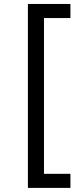

<svg xmlns="http://www.w3.org/2000/svg" viewBox="-20 -781 402 949"><path d="M328.1 -761.4V-691.8H197.4V78.1H328.1V147.7H117.9V-761.4Z"/></svg>

Font: Inter P
Style: Regular
Weight: 400
Designer: Rasmus Andersson
Foundry: rsms
Version: Version 3.018;git-588b23468